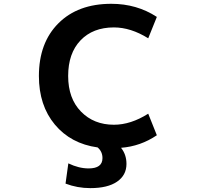

<svg xmlns="http://www.w3.org/2000/svg" viewBox="-20 -761 1040 1000"><path d="M610.4 8.8Q638.7 43.9 638.7 92.8Q638.7 151.4 589.8 185.1Q541 218.8 450.2 218.8Q382.8 218.8 321.3 195.3L335.9 89.8Q390.6 116.2 441.4 116.2Q513.7 116.2 513.7 62.5Q513.7 28.3 488.3 6.8Q348.6 -12.7 265.6 -112.3Q182.6 -211.9 182.6 -365.2Q182.6 -538.1 284.2 -639.6Q385.7 -741.2 559.6 -741.2Q692.4 -741.2 796.9 -672.9L752 -561.5Q661.1 -618.2 573.2 -618.2Q463.9 -618.2 399.4 -550.8Q335 -483.4 335 -365.2Q335 -248 401.9 -179.7Q468.8 -111.3 573.2 -111.3Q661.1 -111.3 752 -168.9L796.9 -56.6Q711.9 1 610.4 8.8Z"/></svg>

Font: Gen Shin Gothic Monospace Bold
Style: Bold
Weight: 700
Designer: [Source Han Sans]
Ryoko NISHIZUKA  (kana & ideographs); Paul D. Hunt (Latin, Greek & Cyrillic); Wenlong ZHANG  (bopomofo
Version: Version 1.002.20150607